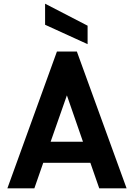

<svg xmlns="http://www.w3.org/2000/svg" viewBox="-20 -1019 724 1039"><path d="M396 -740H288L20 0H166L214 -138H469L517 0H665ZM224 -885 454 -780V-880L224 -999ZM254 -252 342 -503 429 -252Z"/></svg>

Font: Malmofest SemiBold
Style: Regular
Weight: 600
Designer: Jonny Pinhorn (Poppins), Kolossal
Version: Version 1.004;Glyphs 3.1.2 (3151)